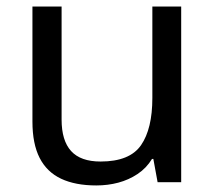

<svg xmlns="http://www.w3.org/2000/svg" viewBox="-20 -556 658 586"><path d="M533 -536V0H461L448 -71H444Q427 -43 400 -25Q373 -7 341 1.5Q309 10 274 10Q210 10 166.5 -10.5Q123 -31 101 -74Q79 -117 79 -185V-536H168V-191Q168 -127 197 -95Q226 -63 287 -63Q376 -63 410.5 -113Q445 -163 445 -257V-536Z"/></svg>

Font: lkorean05
Style: Book
Weight: 400
Designer: Jelle Bosma - Monotype Design Team
Foundry: Monotype Imaging Inc.
Version: Version 2.003